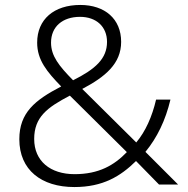

<svg xmlns="http://www.w3.org/2000/svg" viewBox="-20 -745 757 775"><path d="M304 -725C198 -725 130 -667 130 -573C130 -502 170 -455 227 -396C121 -341 58 -290 58 -183C58 -59 147 10 280 10C395 10 466 -33 529 -95L622 0H699L567 -132C614 -189 648 -259 668 -343H610C594 -274 567 -214 530 -170L312 -386C405 -435 469 -488 469 -576C469 -669 403 -725 304 -725ZM303 -677C369 -677 412 -637 412 -576C412 -508 365 -466 275 -421C218 -479 186 -519 186 -573C186 -637 232 -677 303 -677ZM262 -359 492 -131C441 -78 379 -42 281 -42C183 -42 118 -95 118 -184C118 -272 170 -311 262 -359Z"/></svg>

Font: Noto Sans Ethiopic Light
Style: Regular
Weight: 300
Designer: Monotype Design Team
Foundry: Monotype Imaging Inc.
Version: Version 2.102